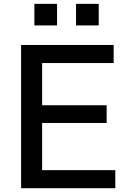

<svg xmlns="http://www.w3.org/2000/svg" viewBox="-20 -997 665 1017"><path d="M91.8 0V-758.8H582V-663.1H203.1V-439.5H544.9V-345.7H203.1V-95.7H590.8V0ZM162.1 -862.3V-976.6H282.2V-862.3ZM382.8 -862.3V-976.6H502.9V-862.3Z"/></svg>

Font: Gothic A1 SemiBold
Style: Regular
Weight: 600
Version: Version 2.50